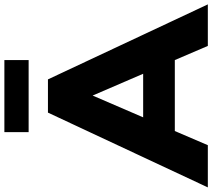

<svg xmlns="http://www.w3.org/2000/svg" viewBox="-88 -880 946 855"><g transform="rotate(-90 384.5 -453.0)"><path d="M544 -147H228L165 0H-23L310 -712H458L792 0H607ZM483 -288 386 -513 289 -288ZM223 -906H544V-798H223Z"/></g></svg>

Font: Muli Black
Style: Regular
Weight: 900
Designer: Vernon Adams
Foundry: Vernon Adams
Version: Version 2.001